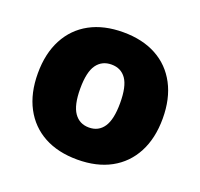

<svg xmlns="http://www.w3.org/2000/svg" viewBox="-97 -617 769 737"><g transform="rotate(20 287.5 -249.0)"><path d="M288 11Q209 11 152 -20Q95 -51 64 -109.5Q33 -168 33 -249Q33 -330 64 -388.5Q95 -447 152 -478Q209 -509 288 -509Q367 -509 424 -478Q481 -447 512 -388.5Q543 -330 543 -249Q543 -168 512 -109.5Q481 -51 424 -20Q367 11 288 11ZM288 -120Q327 -120 348 -151Q369 -182 369 -249Q369 -317 348 -347Q327 -377 288 -377Q249 -377 227.5 -347Q206 -317 206 -249Q206 -182 227.5 -151Q249 -120 288 -120Z"/></g></svg>

Font: Nunito Sans 10pt SemiCondensed Black
Style: Regular
Weight: 900
Width: 4
Designer: Vernon Adams
Foundry: Vernon Adams
Version: Version 3.101;gftools[0.9.27]